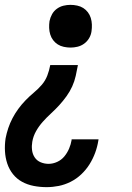

<svg xmlns="http://www.w3.org/2000/svg" viewBox="-24 -548 544 791"><path d="M267 -352Q253 -352 239 -355Q225 -358 214 -365Q203 -372 195 -382.5Q187 -393 183 -406Q179 -419 178.5 -433Q178 -447 180 -461Q183 -476 190.5 -489.5Q198 -503 210.5 -512Q223 -521 237.5 -524.5Q252 -528 266 -528Q280 -528 294 -525Q308 -522 319 -515Q330 -508 338 -497.5Q346 -487 350 -474Q354 -461 354.5 -447Q355 -433 353 -419Q351 -404 343 -390.5Q335 -377 322.5 -368Q310 -359 295.5 -355.5Q281 -352 267 -352ZM168 223Q141 223 115 218Q89 213 67 201Q45 189 29.5 169.5Q14 150 6 126Q-2 102 -3.5 75.5Q-5 49 -1 22Q3 1 10 -20Q17 -41 27.5 -61Q38 -81 51.5 -99.5Q65 -118 81.5 -135Q98 -152 116 -167Q134 -182 148.5 -199Q163 -216 171 -237Q179 -258 183 -280H297Q293 -258 288 -235.5Q283 -213 273.5 -192Q264 -171 250 -151.5Q236 -132 220 -114.5Q204 -97 186 -80.5Q168 -64 152 -46Q136 -28 124.5 -7.5Q113 13 109 36Q106 53 108 70Q110 87 119 100.5Q128 114 143.5 120.5Q159 127 176 127Q194 127 211.5 119Q229 111 241 96.5Q253 82 260.5 64.5Q268 47 271 29V26H382L381 32Q377 57 368 81.5Q359 106 345 128.5Q331 151 311 170Q291 189 267 201Q243 213 218 218Q193 223 168 223Z"/></svg>

Font: Iosevka Oblique
Style: Bold
Weight: 700
Italic angle: -9°
Monospace: yes
Designer: Belleve Invis
Foundry: Belleve Invis
Version: Version 32.5.0; ttfautohint (v1.8.4)